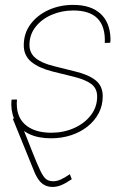

<svg xmlns="http://www.w3.org/2000/svg" viewBox="-20 -549 473 773"><path d="M53.2 -81.1Q88.4 6.8 108.9 59.1Q129.4 111.3 142.1 137.7Q154.8 164.1 166 172.4Q177.2 180.7 194.3 180.7Q209 180.7 224.9 173.6Q240.7 166.5 261.2 152.3L269 172.4Q244.6 189 226.8 196.3Q209 203.6 191.9 203.6Q174.8 203.6 161.1 197Q147.5 190.4 136.7 176.3Q126 162.1 117.2 140.1L31.7 -70.3ZM186 7.8Q134.8 7.8 99.1 -8.8Q63.5 -25.4 44.9 -55.7Q26.4 -85.9 25.4 -127.4Q25.4 -132.8 25.9 -137.5Q26.4 -142.1 26.4 -147.9L48.3 -148.4Q42.5 -83 79.8 -48.8Q117.2 -14.6 186.5 -14.6Q236.3 -14.6 278.3 -33.4Q320.3 -52.2 345.7 -85Q371.1 -117.7 371.1 -160.2Q371.1 -193.8 346.7 -211.4Q322.3 -229 276.4 -240.2L191.4 -261.2Q135.7 -275.4 105.7 -300.3Q75.7 -325.2 75.7 -366.7Q75.7 -415 103 -451.7Q130.4 -488.3 175.5 -508.8Q220.7 -529.3 274.4 -529.3Q345.2 -529.3 383.8 -494.6Q422.4 -460 424.8 -395Q424.8 -390.6 424.8 -386.5Q424.8 -382.3 423.8 -377L401.9 -376Q404.8 -440.9 373.3 -473.9Q341.8 -506.8 274.9 -506.8Q228.5 -506.8 188.2 -489.5Q147.9 -472.2 123.3 -440.9Q98.6 -409.7 98.6 -368.2Q98.6 -335 123.8 -314.7Q148.9 -294.4 197.3 -282.7L283.2 -261.2Q336.4 -248.5 365 -225.6Q393.6 -202.6 393.6 -161.6Q393.6 -124 377.2 -93Q360.8 -62 332 -39.3Q303.2 -16.6 265.6 -4.4Q228 7.8 186 7.8Z"/></svg>

Font: Inter 28pt Thin
Style: Italic
Weight: 250
Italic angle: -9.3988°
Designer: Rasmus Andersson
Foundry: rsms
Version: Version 4.001;git-66647c0bb